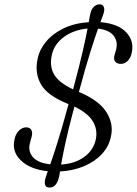

<svg xmlns="http://www.w3.org/2000/svg" viewBox="-20 -797 632 888"><path d="M251.5 27Q240 70.5 209 70.5Q178.5 70.5 190.5 26Q192.5 19.5 195 12.2Q197.5 5 201 -5Q120.5 -13.5 77.5 -54.2Q34.5 -95 46.5 -149Q50.5 -175 66.2 -191.5Q82 -208 101 -208Q118 -208 124.8 -196.2Q131.5 -184.5 126.5 -165L118.5 -135.5Q108.5 -97.5 132.2 -70.2Q156 -43 212.5 -37Q225 -72 245.5 -136.8Q266 -201.5 297 -315.5Q199.5 -354 169.5 -407Q139.5 -460 154 -525Q162.5 -567.5 193.2 -604.5Q224 -641.5 274.2 -665.8Q324.5 -690 390.5 -694.5Q393 -710 394.8 -720.2Q396.5 -730.5 399 -738.5Q404 -757.5 415.8 -767.2Q427.5 -777 440.5 -777Q453 -777 459 -767.2Q465 -757.5 460 -737.5Q457.5 -729.5 453.8 -719.5Q450 -709.5 444.5 -694.5Q526.5 -687.5 563.8 -647.5Q601 -607.5 589.5 -554.5Q585 -529.5 570.8 -515.5Q556.5 -501.5 539.5 -501.5Q521.5 -501.5 513 -512Q504.5 -522.5 509 -539.5L517 -568Q526.5 -605.5 505.2 -632.2Q484 -659 433.5 -664.5Q420 -626.5 398.2 -558Q376.5 -489.5 345 -372L345.5 -371.5Q436.5 -333.5 471.2 -279.8Q506 -226 493.5 -168Q484.5 -120 451 -84.2Q417.5 -48.5 367.2 -27.8Q317 -7 257.5 -4Q256 6 254.8 13.5Q253.5 21 251.5 27ZM220 -544Q208 -492.5 229.5 -454Q251 -415.5 318 -383.5Q348 -495.5 363 -561.5Q378 -627.5 385 -665Q320.5 -659 275.5 -625.8Q230.5 -592.5 220 -544ZM422.5 -149.5Q433 -195.5 410 -234.8Q387 -274 324 -304Q295 -195 281.8 -132.5Q268.5 -70 262.5 -36Q326.5 -40 369 -70.8Q411.5 -101.5 422.5 -149.5Z"/></svg>

Font: Fraunces 9pt S100 Light
Style: Italic
Weight: 300
Italic angle: -16°
Version: Version 1.000; ttfautohint (v1.8.3)